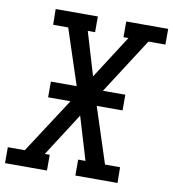

<svg xmlns="http://www.w3.org/2000/svg" viewBox="-92 -807 793 879"><g transform="rotate(10 304.5 -367.5)"><path d="M-10 0V-74H69L236 -331H132V-404H252L167 -662H97L96 -735H292V-662H258L318 -461L447 -662H424V-735H619V-662H540L374 -404H478V-331H358L442 -73H512L513 0H317V-74H351L291 -274L162 -73H185V0Z"/></g></svg>

Font: Iosevka Plex Etoile
Style: Italic
Weight: 400
Italic angle: -9°
Designer: Belleve Invis
Foundry: Belleve Invis
Version: Version 25.1.1; ttfautohint (v1.8.4)